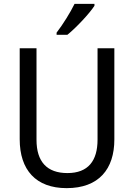

<svg xmlns="http://www.w3.org/2000/svg" viewBox="-20 -1030 694 994"><path d="M469 -1000V-1010H366C344 -965 306 -904 273 -861V-850H329C374 -886 444 -961 469 -1000ZM572 -308V-780H485V-307C485 -198 437 -134 329 -134C223 -134 169 -193 169 -306V-780H82V-309C82 -150 166 -56 325 -56C492 -56 572 -155 572 -308Z"/></svg>

Font: Noto Sans Malayalam UI SemiCondensed
Style: Regular
Weight: 400
Width: 4
Designer: Jelle Bosma - Monotype Design Team
Foundry: Monotype Imaging Inc.
Version: Version 2.104